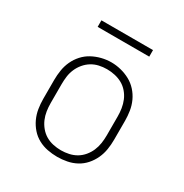

<svg xmlns="http://www.w3.org/2000/svg" viewBox="-164 -829 928 967"><g transform="rotate(30 300.0 -345.5)"><path d="M300 8Q272 8 243.5 2.5Q215 -3 190 -16.5Q165 -30 146 -51.5Q127 -73 115 -99Q103 -125 98.5 -153.5Q94 -182 94 -210V-320Q94 -348 98.5 -376.5Q103 -405 115 -431Q127 -457 146.5 -478.5Q166 -500 191 -513.5Q216 -527 244 -534Q272 -541 300 -541Q328 -541 356 -534Q384 -527 409 -513.5Q434 -500 453.5 -478.5Q473 -457 485 -431Q497 -405 501.5 -376.5Q506 -348 506 -320V-210Q506 -182 501.5 -153.5Q497 -125 485 -99Q473 -73 454 -51.5Q435 -30 410 -16.5Q385 -3 356.5 2.5Q328 8 300 8ZM300 -30Q323 -30 346 -35Q369 -40 388.5 -51.5Q408 -63 423 -81Q438 -99 447 -120Q456 -141 459.5 -164Q463 -187 463 -210V-320Q463 -343 459.5 -366Q456 -389 447 -410.5Q438 -432 422.5 -450Q407 -468 387 -479Q367 -490 344 -495Q321 -500 298 -500Q275 -500 252.5 -495Q230 -490 210.5 -478Q191 -466 176 -448Q161 -430 152 -409Q143 -388 140 -365.5Q137 -343 137 -320V-210Q137 -187 140.5 -164Q144 -141 153 -120Q162 -99 177 -81Q192 -63 211.5 -51.5Q231 -40 254 -35Q277 -30 300 -30ZM450 -661H150V-699H450Z"/></g></svg>

Font: Iosevka Slab XLtEx
Style: Regular
Weight: 200
Width: 7
Monospace: yes
Designer: Belleve Invis
Foundry: Belleve Invis
Version: Version 11.1.0; ttfautohint (v1.8.3)